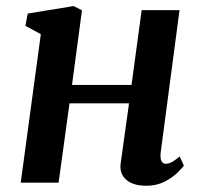

<svg xmlns="http://www.w3.org/2000/svg" viewBox="-20 -586 650 616"><path d="M495.5 -96.5Q493.5 -77.5 498.2 -69Q503 -60.5 511 -60.5Q520 -60.5 529.8 -65.2Q539.5 -70 556.5 -84L570 -54.5Q565 -47.5 549 -31.8Q533 -16 507.5 -3Q482 10 449 10Q422.5 10 403 1.8Q383.5 -6.5 373.8 -22.5Q364 -38.5 367 -61L394 -254.5H203L168 0H46.5L111 -476.5L61.5 -503L69 -542.5L216 -566.5L243 -553L211 -313.5H402L434.5 -553.5H556Z"/></svg>

Font: Merriweather 20pt SemiBold
Style: Italic
Weight: 600
Italic angle: -7.8°
Version: Version 2.101